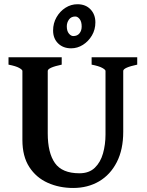

<svg xmlns="http://www.w3.org/2000/svg" viewBox="-20 -891 708 925"><path d="M332.5 14.6Q265.6 14.6 210 -10.3Q154.3 -35.2 121.1 -86.4Q87.9 -137.7 87.9 -216.8V-549.3Q87.9 -555.2 72 -564Q56.2 -572.8 21 -579.6V-615.2H277.3V-579.6Q210 -565.4 210 -549.3V-248.5Q210 -154.8 244.6 -105.5Q279.3 -56.2 362.8 -56.2Q409.2 -56.2 436.8 -82.8Q464.4 -109.4 476.3 -152.1Q488.3 -194.8 488.3 -243.2V-549.3Q488.3 -555.2 472.4 -564Q456.5 -572.8 421.4 -579.6V-615.2H641.1V-579.6Q573.7 -565.4 573.7 -549.3V-255.9Q573.7 -170.4 542.7 -109.9Q511.7 -49.3 457.3 -17.3Q402.8 14.6 332.5 14.6ZM322.8 -658.2Q284.2 -658.2 260 -681.9Q235.8 -705.6 235.8 -744.1Q235.8 -779.3 252.4 -808.1Q269 -836.9 295.7 -853.8Q322.3 -870.6 353 -870.6Q392.6 -870.6 416 -845.9Q439.5 -821.3 439.5 -783.2Q439.5 -748.5 422.9 -720.2Q406.2 -691.9 379.6 -675Q353 -658.2 322.8 -658.2ZM333 -717.3Q352.5 -717.3 363 -730.5Q373.5 -743.7 373.5 -763.2Q373.5 -786.6 363.8 -799.1Q354 -811.5 342.8 -811.5Q322.8 -811.5 312.3 -796.9Q301.8 -782.2 301.8 -764.2Q301.8 -741.7 311.8 -729.5Q321.8 -717.3 333 -717.3Z"/></svg>

Font: David Libre
Style: Bold
Weight: 700
Designer: Ismar David, J. Victor Gaultney, Annie Olsen and Meir Sadan
Foundry: Monotype Imaging Inc. & SIL International
Version: Version 1.100; ttfautohint (v1.8.4.7-5d5b)